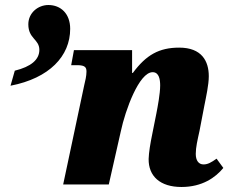

<svg xmlns="http://www.w3.org/2000/svg" viewBox="-20 -736 927 766"><path d="M39 -454 22 -394C177 -424 260 -512 260 -621C260 -682 222 -716 173 -716C132 -716 93 -685 93 -639C93 -581 137 -580 137 -537C137 -498 104 -470 39 -454ZM704 10C787 10 840 -28 871 -66L844 -103C823 -88 809 -80 792 -80C773 -80 761 -95 761 -122C761 -149 768 -177 776 -214L795 -313C802 -349 813 -397 813 -432C813 -492 785 -546 695 -546C615 -546 563 -517 510 -445H507V-536H275L264 -476H288C321 -476 325 -466 325 -450C325 -433 320 -412 316 -396L232 0H414L462 -212C480 -297 535 -448 589 -448C615 -448 619 -418 619 -395C619 -362 609 -310 604 -284L588 -204C579 -160 574 -129 573 -102C572 -33 619 10 704 10Z"/></svg>

Font: Noto Serif SemiCondensed Black
Style: Italic
Weight: 900
Width: 4
Italic angle: -12°
Designer: Monotype Design Team
Foundry: Monotype Imaging Inc.
Version: Version 2.014